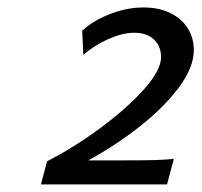

<svg xmlns="http://www.w3.org/2000/svg" viewBox="-20 -816 529 504"><path d="M418.5 -332H87.4L103.5 -392.6Q173.3 -428.2 242.9 -479.5Q312.5 -530.8 357.7 -581.3Q402.8 -631.8 402.8 -666Q402.8 -694.8 384 -712.4Q365.2 -730 332.5 -730Q302.2 -730 265.4 -713.9Q228.5 -697.8 198.7 -671.9L195.8 -735.4Q224.1 -761.7 268.6 -779.1Q313 -796.4 356.4 -796.4Q397.5 -796.4 427.2 -781.7Q457 -767.1 472.9 -741.7Q488.8 -716.3 488.8 -684.6Q488.8 -639.2 449.7 -586.7Q410.6 -534.2 347.4 -484.4Q284.2 -434.6 211.9 -395H300.8Q356.4 -395 386.5 -395.8Q416.5 -396.5 436.5 -399.4Z"/></svg>

Font: Lesson One Medium
Style: Italic
Weight: 500
Italic angle: -14°
Designer: But Ko, Victor Gaultney, Annie Olsen, Julie Remington, Don Collingsworth, Eric Hays, Becca Hirsbrunner
Version: Version 1.100